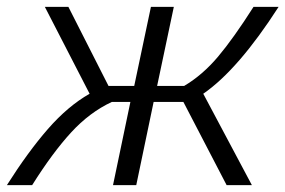

<svg xmlns="http://www.w3.org/2000/svg" viewBox="-47 -541 834 561"><path d="M-26.9 0Q34.7 -97.2 93 -164.1Q151.4 -231 214.8 -267.1L84 -521H152.8L270 -290H345.2L394 -521H460.9L412.1 -290H491.2Q544.9 -321.8 590.3 -375.7Q635.7 -429.7 693.8 -521H767.1Q648.9 -337.4 546.9 -267.1L689 0H615.2L488.8 -243.2H401.9L351.1 0H283.2L334 -243.2H279.8Q214.8 -212.9 160.6 -153.8Q106.4 -94.7 46.9 0Z"/></svg>

Font: Rawline
Style: Italic
Weight: 400
Italic angle: -12°
Designer: Matt McInerney, Pablo Impallari, Rodrigo Fuenzalida
Foundry: Matt McInerney, Pablo Impallari, Rodrigo Fuenzalida
Version: Version 4.020;PS 004.020;hotconv 1.0.88;makeotf.lib2.5.64775